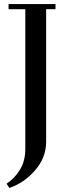

<svg xmlns="http://www.w3.org/2000/svg" viewBox="-20 -722 347 941"><path d="M12.2 178.2Q49.8 154.3 76.9 111.1Q104 67.9 104 7.8V-676.8H22V-702.1H252V-676.8H206.1V-26.9Q206.1 50.3 152.3 112.3Q98.6 174.3 25.9 199.2Z"/></svg>

Font: Dehuti
Style: Bold
Weight: 700
Version: Version 1.2